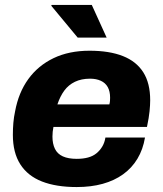

<svg xmlns="http://www.w3.org/2000/svg" viewBox="-20 -744 659 776"><path d="M290 12Q207 12 149.5 -10.5Q92 -33 62 -80Q32 -127 32 -199Q32 -224 34 -247.5Q36 -271 41 -294Q55 -370 94.5 -424.5Q134 -479 196.5 -509Q259 -539 342 -539Q422 -539 476.5 -517.5Q531 -496 559 -452Q587 -408 587 -339Q587 -320 584.5 -294.5Q582 -269 574 -231H196Q194 -222 193 -211.5Q192 -201 192 -192Q192 -163 202 -142.5Q212 -122 234 -112Q256 -102 290 -102Q316 -102 336 -107.5Q356 -113 370 -124.5Q384 -136 393.5 -152Q403 -168 406 -188H566Q558 -140 535.5 -102.5Q513 -65 477.5 -39.5Q442 -14 395 -1Q348 12 290 12ZM212 -322H422Q424 -329 424.5 -336.5Q425 -344 425 -349Q425 -375 415.5 -392Q406 -409 387.5 -417.5Q369 -426 344 -426Q309 -426 283 -413.5Q257 -401 240 -378Q223 -355 212 -322ZM294 -592 187 -721 189 -724H351L411 -592Z"/></svg>

Font: Archivo SemiBold ExtraBold
Style: Italic
Weight: 800
Italic angle: -10°
Version: Version 2.001